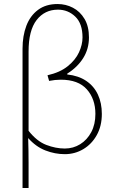

<svg xmlns="http://www.w3.org/2000/svg" viewBox="-20 -754 576 954"><path d="M92 180V-512Q92 -576 111 -626Q130 -676 169 -705Q208 -734 266 -734Q307 -734 342.5 -715.5Q378 -697 400 -660Q422 -623 422 -568Q422 -511 393.5 -465.5Q365 -420 314 -388V-384Q370 -378 408.5 -352Q447 -326 466.5 -284Q486 -242 486 -188Q486 -128 461 -83Q436 -38 394 -13Q352 12 302 12Q253 12 205.5 -6.5Q158 -25 120 -68Q122 -5 122 55Q122 115 122 180ZM302 -16Q344 -16 378.5 -37.5Q413 -59 433.5 -97.5Q454 -136 454 -188Q454 -262 411.5 -310Q369 -358 282 -358Q254 -358 224 -352L216 -380Q278 -394 316.5 -425Q355 -456 372.5 -494Q390 -532 390 -568Q390 -637 354 -671.5Q318 -706 268 -706Q202 -706 162 -654.5Q122 -603 122 -498Q122 -399 122 -301Q122 -203 122 -104Q163 -52 210 -34Q257 -16 302 -16Z"/></svg>

Font: Source Sans 3
Style: Regular
Weight: 200
Designer: Paul D. Hunt
Foundry: Adobe
Version: Version 3.046;hotconv 1.0.118;makeotfexe 2.5.65603